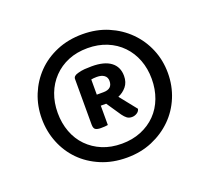

<svg xmlns="http://www.w3.org/2000/svg" viewBox="-93 -744 805 737"><g transform="rotate(-20 309.5 -376.0)"><path d="M52 -376Q52 -428 70.5 -473.5Q89 -519 122.5 -553.5Q156 -588 203.5 -608Q251 -628 309 -628Q366 -628 413 -608Q460 -588 494.5 -553.5Q529 -519 548 -473.5Q567 -428 567 -376Q567 -324 548 -278Q529 -232 494.5 -198Q460 -164 413 -144Q366 -124 309 -124Q251 -124 203.5 -144Q156 -164 122.5 -198Q89 -232 70.5 -278Q52 -324 52 -376ZM117 -376Q117 -334 130.5 -298Q144 -262 169.5 -236Q195 -210 230 -195.5Q265 -181 309 -181Q352 -181 387.5 -195.5Q423 -210 448.5 -236Q474 -262 487.5 -298Q501 -334 501 -376Q501 -418 487.5 -453.5Q474 -489 448.5 -515.5Q423 -542 387.5 -556.5Q352 -571 309 -571Q265 -571 230 -556.5Q195 -542 169.5 -515.5Q144 -489 130.5 -453.5Q117 -418 117 -376ZM282 -346V-267Q277 -266 269.5 -265.5Q262 -265 253 -265Q239 -265 231.5 -269.5Q224 -274 224 -290V-476Q224 -489 244 -494Q258 -498 271.5 -499Q285 -500 301 -500Q352 -500 378.5 -480Q405 -460 405 -423Q405 -397 391 -380Q377 -363 357 -355L412 -286Q410 -276 400.5 -270Q391 -264 380 -264Q368 -264 360 -270Q352 -276 344 -287L304 -346ZM309 -391Q346 -391 346 -424Q346 -439 335 -447Q324 -455 305 -455Q298 -455 292.5 -454.5Q287 -454 282 -453V-391Z"/></g></svg>

Font: Baloo Paaji 2 Medium
Style: Regular
Weight: 500
Designer: Shuchita Grover, Noopur Datye and Ek Type
Foundry: Ek Type
Version: Version 1.640;hotconv 1.0.111;makeotfexe 2.5.65597; ttfautoh